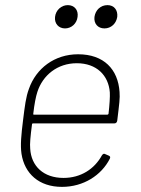

<svg xmlns="http://www.w3.org/2000/svg" viewBox="-20 -722 552 750"><path d="M234 -611C259 -611 280 -630 283 -656C287 -683 270 -702 245 -702C220 -702 198 -683 195 -656C192 -630 209 -611 234 -611ZM388 -611C414 -611 434 -630 438 -656C441 -683 425 -702 400 -702C373 -702 353 -683 349 -656C346 -630 362 -611 388 -611ZM228 -27C150 -27 102 -73 98 -141C96 -159 99 -191 105 -236C105 -239 107 -240 109 -240H427C433 -240 437 -244 438 -251C446 -318 449 -337 447 -363C441 -451 386 -510 285 -510C193 -510 121 -455 93 -375C81 -343 77 -308 70 -252C63 -196 59 -155 64 -121C76 -44 132 8 222 8C306 8 376 -37 409 -102C412 -108 410 -112 405 -114L391 -120C386 -123 382 -121 378 -115C349 -62 296 -27 228 -27ZM280 -475C357 -475 404 -428 409 -361C410 -345 408 -313 404 -278C403 -275 401 -274 399 -274H113C111 -274 109 -275 110 -278C114 -314 120 -345 126 -363C147 -428 204 -475 280 -475Z"/></svg>

Font: Barlow ExtraLight
Style: Italic
Weight: 275
Italic angle: -7°
Designer: Jeremy Tribby
Foundry: Tribby Type
Version: Version 1.422;hotconv 1.0.109;makeotfexe 2.5.65596